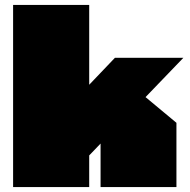

<svg xmlns="http://www.w3.org/2000/svg" viewBox="-20 -757 768 777"><path d="M33 0V-737H341V-414L445 -523H722L569 -364L694 -260V0H387V-176L341 -128V0Z"/></svg>

Font: Tomorrow Black
Style: Regular
Weight: 900
Designer: Tony de Marco, Monica Rizzolli
Foundry: Just in Type
Version: Version 2.002